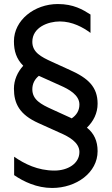

<svg xmlns="http://www.w3.org/2000/svg" viewBox="-20 -684 551 948"><path d="M236.3 -144.5C182.6 -168.9 139.6 -191.4 139.6 -243.2C139.6 -271.5 152.3 -293.9 171.9 -309.6L278.3 -261.7C318.4 -244.1 372.1 -215.8 372.1 -168C372.1 -137.7 357.4 -115.2 334 -99.6C333 -99.6 330.1 -101.6 329.1 -102.5H327.1C327.1 -103.5 327.1 -103.5 326.2 -103.5ZM461.9 62.5C461.9 11.7 444.3 -25.4 409.2 -53.7C441.4 -85 461.9 -125 461.9 -171.9C461.9 -253.9 416 -297.9 326.2 -337.9L236.3 -378.9C182.6 -403.3 139.6 -425.8 139.6 -477.5C139.6 -548.8 216.8 -578.1 275.4 -578.1C336.9 -578.1 390.6 -548.8 426.8 -521.5V-612.3C388.7 -636.7 342.8 -664.1 265.6 -664.1C149.4 -664.1 48.8 -584 48.8 -480.5C48.8 -432.6 60.5 -393.6 94.7 -359.4C66.4 -328.1 48.8 -289.1 48.8 -246.1C48.8 -172.9 76.2 -118.2 169.9 -76.2L278.3 -27.3C318.4 -9.8 372.1 18.6 372.1 66.4C372.1 124 314.5 158.2 249 158.2C166 158.2 100.6 125 49.8 89.8V180.7C96.7 212.9 162.1 244.1 237.3 244.1C357.4 244.1 461.9 168 461.9 62.5Z"/></svg>

Font: Sen-gleads
Style: Italic
Weight: 400
Designer: Kosal Sen, Philatype
Foundry: Philatype
Version: Version 1.004; ttfautohint (v1.8.3)